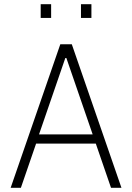

<svg xmlns="http://www.w3.org/2000/svg" viewBox="-20 -900 633 920"><path d="M31 0 269 -688H324L562 0H512L439 -212H153L80 0ZM167 -256H424L298 -622H293ZM175 -814V-880H225V-814ZM368 -814V-880H418V-814Z"/></svg>

Font: Saira Semi Condensed ExtraLight
Style: Regular
Weight: 200
Width: 4
Designer: Hector Gatti with collaboration of the Omnibus-Type team
Foundry: Omnibus-Type
Version: Version 1.001; ttfautohint (v1.8)